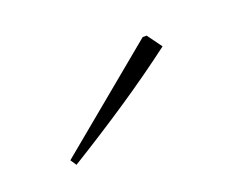

<svg xmlns="http://www.w3.org/2000/svg" viewBox="-41 -770 349 272"><g transform="rotate(-20 133.5 -634.0)"><path d="M38 -565 32 -574 188 -703H194L210 -681Q169 -650 125.5 -621Q82 -592 38 -565Z"/></g></svg>

Font: Piazzolla Thin
Style: Regular
Weight: 100
Designer: Juan Pablo del Peral
Foundry: Huerta Tipografica
Version: Version 1.330